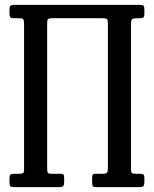

<svg xmlns="http://www.w3.org/2000/svg" viewBox="-20 -770 633 790"><path d="M424 -669Q424 -685 421.2 -690Q418.5 -695 402.5 -695H193.5Q181 -695 177.5 -691Q174 -687 174 -673.5V-75Q174 -63.5 177.2 -59.2Q180.5 -55 193 -55H227.5Q237.5 -55 240.8 -52Q244 -49 244 -38V-25Q244 -8 239.8 -4Q235.5 0 219 0H39Q26.5 0 22.8 -3.5Q19 -7 19 -20V-34Q19 -47.5 22.8 -51.2Q26.5 -55 39.5 -55H58.5Q70.5 -55 74.8 -57.5Q79 -60 79 -72V-675.5Q79 -687.5 75 -691.2Q71 -695 59.5 -695H36.5Q24 -695 21.5 -700Q19 -705 19 -718V-731Q19 -743 23.5 -746.5Q28 -750 39 -750H554Q566 -750 570 -747Q574 -744 574 -731V-712Q574 -701.5 570 -698.2Q566 -695 554.5 -695H546.5Q530 -695 524.5 -691.8Q519 -688.5 519 -672V-72Q519 -61.5 522.8 -58.2Q526.5 -55 537.5 -55H554.5Q564.5 -55 569.2 -52.5Q574 -50 574 -39V-22Q574 -6.5 568.8 -3.2Q563.5 0 549 0H379Q365.5 0 362.2 -4Q359 -8 359 -22V-37Q359 -47.5 361.2 -51.2Q363.5 -55 373.5 -55H403Q417.5 -55 420.8 -60.5Q424 -66 424 -80Z"/></svg>

Font: Besley* Condensed
Style: Regular
Weight: 400
Width: 3
Designer: Owen Earl
Foundry: indestructible type*
Version: Version 3.000; ttfautohint (v1.8.3)